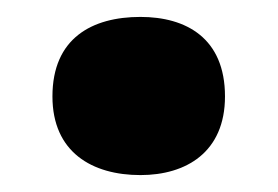

<svg xmlns="http://www.w3.org/2000/svg" viewBox="-20 -467 329 227"><path d="M42 -353C42 -287 89 -260 146 -260C200 -260 246 -287 246 -353C246 -422 200 -447 146 -447C89 -447 42 -422 42 -353Z"/></svg>

Font: Noto Sans Malayalam Black
Style: Regular
Weight: 900
Designer: Jelle Bosma - Monotype Design Team
Foundry: Monotype Imaging Inc.
Version: Version 2.104